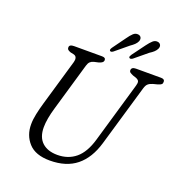

<svg xmlns="http://www.w3.org/2000/svg" viewBox="-159 -1037 1111 1185"><g transform="rotate(20 397.0 -444.0)"><path d="M526 -205.5 641.5 -602Q647 -620 644 -630.2Q641 -640.5 623 -647.5L603 -654Q589 -660 582.2 -665Q575.5 -670 575.5 -678.5Q576 -700 605.5 -700H770Q794 -700 794 -682Q794 -671 788.5 -665.5Q783 -660 765 -654.5L736 -647Q717 -641.5 706 -632.2Q695 -623 688.5 -601L570.5 -198Q539.5 -92.5 472.8 -38.8Q406 15 298.5 15Q204 15 159 -34.8Q114 -84.5 114.5 -157Q114.5 -188 122.5 -225.5Q130.5 -263 141 -299L231 -607.5Q235.5 -623 232 -635.2Q228.5 -647.5 214 -651.5L191 -656.5Q177.5 -661.5 172.5 -666.8Q167.5 -672 168 -681Q168 -700 199 -700H382.5Q406.5 -700 406 -683Q406 -665 375.5 -657L346.5 -650.5Q331.5 -646.5 322.5 -637.8Q313.5 -629 308.5 -611.5L217.5 -299Q194 -219.5 194 -166Q194 -100.5 230.2 -67Q266.5 -33.5 330.5 -33.5Q401 -33.5 450.5 -74.5Q500 -115.5 526 -205.5ZM483.5 -855.5Q499.5 -878.5 514 -892Q528.5 -905.5 546.5 -903Q560.5 -901 565.8 -890.5Q571 -880 565.5 -865.5Q560 -853 548.8 -842.2Q537.5 -831.5 522 -821L438.5 -752Q424.5 -741.5 417 -748.5Q413.5 -752.5 415.5 -758.5Q417.5 -764.5 422.5 -771.5ZM612 -855.5Q629 -878.5 643.5 -891.5Q658 -904.5 676.5 -901.5Q689.5 -899 694.8 -888.2Q700 -877.5 693.5 -863Q687.5 -850.5 676.2 -840.2Q665 -830 649 -820L566 -751.5Q551 -741.5 544 -749Q540.5 -753 543 -759Q545.5 -765 550 -771.5Z"/></g></svg>

Font: Fraunces 9pt SuperSoft Light
Style: Italic
Weight: 300
Italic angle: -16°
Version: Version 1.000;[b76b70a41]